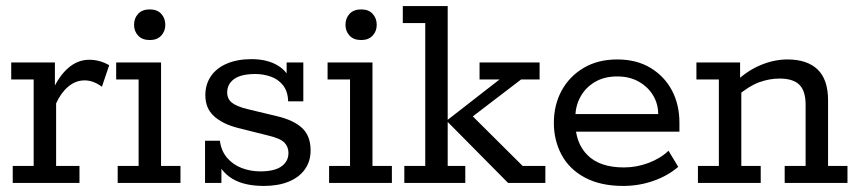

<svg xmlns="http://www.w3.org/2000/svg" viewBox="-20 -603 2831 633"><path d="M22 0V-56H91V-341H17V-397H161V-294L151 -300Q173 -351 204.5 -378.5Q236 -406 274 -406Q309 -406 340 -388L316 -317Q301 -328 287 -333Q273 -338 259 -338Q229 -338 204.5 -317Q180 -296 165 -262V-56H242V0Z M368 0V-56H437V-341H363V-397H511V-56H575V0ZM474 -471Q449 -471 435.5 -485.5Q422 -500 422 -521Q422 -543 435.5 -557.5Q449 -572 474 -572Q498 -572 511.5 -557.5Q525 -543 525 -521Q525 -500 511.5 -485.5Q498 -471 474 -471Z M850 10Q785 10 745.5 -14Q706 -38 691 -85L710 -92V0H656V-139H705Q709 -106 728.5 -83Q748 -60 777 -49Q806 -38 838 -38Q885 -38 908 -54.5Q931 -71 931 -99Q931 -119 917.5 -133Q904 -147 861 -157L765 -181Q714 -194 685.5 -220Q657 -246 657 -289Q657 -325 675.5 -352Q694 -379 728.5 -393.5Q763 -408 809 -408Q861 -408 896 -387Q931 -366 943 -324L925 -322V-397H980V-269H930Q929 -302 913 -322Q897 -342 872.5 -350.5Q848 -359 822 -359Q775 -359 752 -342.5Q729 -326 729 -298Q729 -277 744.5 -264.5Q760 -252 797 -243L893 -220Q948 -207 976 -181Q1004 -155 1004 -107Q1004 -71 985 -44.5Q966 -18 931.5 -4Q897 10 850 10Z M1065 0V-56H1134V-341H1060V-397H1208V-56H1272V0ZM1171 -471Q1146 -471 1132.5 -485.5Q1119 -500 1119 -521Q1119 -543 1132.5 -557.5Q1146 -572 1171 -572Q1195 -572 1208.5 -557.5Q1222 -543 1222 -521Q1222 -500 1208.5 -485.5Q1195 -471 1171 -471Z M1456 -56H1514V0H1313V-56H1382V-527H1308V-583H1456V-208L1627 -341H1561V-397H1759V-341H1698L1507 -195L1528 -230L1703 -56H1778V0H1655L1456 -201Z M2035 10Q1960 10 1908.5 -17.5Q1857 -45 1831.5 -92.5Q1806 -140 1806 -198Q1806 -257 1831.5 -304Q1857 -351 1904 -379Q1951 -407 2015 -407Q2079 -407 2125 -379Q2171 -351 2195.5 -304.5Q2220 -258 2220 -198V-169H1850V-227H2150Q2150 -260 2133.5 -288Q2117 -316 2086.5 -333.5Q2056 -351 2015 -351Q1972 -351 1941 -332.5Q1910 -314 1893.5 -283.5Q1877 -253 1877 -218V-198Q1877 -131 1917.5 -91Q1958 -51 2037 -51Q2079 -51 2118.5 -66Q2158 -81 2184 -106L2216 -53Q2183 -24 2135 -7Q2087 10 2035 10Z M2281 0V-56H2350V-341H2276V-397H2420V-339L2407 -335Q2445 -371 2489 -389Q2533 -407 2576 -407Q2641 -407 2675.5 -374Q2710 -341 2710 -272V-56H2774V0H2567V-56H2636V-258Q2636 -303 2615.5 -323.5Q2595 -344 2550 -344Q2517 -344 2483.5 -332Q2450 -320 2411 -287L2424 -315V-56H2488V0Z"/></svg>

Font: Rokkitt
Style: Regular
Weight: 400
Designer: Vernon Adams
Foundry: Vernon Adams
Version: Version 3.103